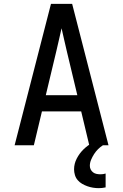

<svg xmlns="http://www.w3.org/2000/svg" viewBox="-20 -755 640 998"><path d="M56 0 245 -735H355L544 0H444L402 -176H198L156 0ZM382 -260 327 -490Q320 -519 313.5 -548.5Q307 -578 300 -608Q293 -578 286.5 -548.5Q280 -519 273 -490L218 -260ZM493 223Q478 223 463 220.5Q448 218 434 213Q420 208 407 200.5Q394 193 384 181.5Q374 170 369.5 155Q365 140 365 125Q365 96 379 69Q393 42 414 21.5Q435 1 461 -13.5Q487 -28 515 -36V0Q501 9 489.5 20.5Q478 32 469 46Q460 60 453.5 75.5Q447 91 447 107Q447 117 451.5 126Q456 135 464 141Q472 147 482 149Q492 151 502 151Q509 151 516 150Q523 149 529 147V219Q520 221 511 222Q502 223 493 223Z"/></svg>

Font: Iosevka Aile Medium
Style: Regular
Weight: 500
Designer: Belleve Invis
Foundry: Belleve Invis
Version: Version 27.3.5; ttfautohint (v1.8.4)